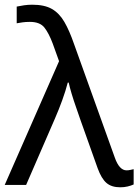

<svg xmlns="http://www.w3.org/2000/svg" viewBox="-26 -786 588 816"><path d="M-6 0 225 -526 198 -601Q182 -644 163 -668.5Q144 -693 101 -693Q83 -693 69.5 -691Q56 -689 45 -687V-758Q59 -761 76 -763.5Q93 -766 111 -766Q163 -766 194.5 -748Q226 -730 247.5 -693Q269 -656 289 -598L462 -116Q481 -62 512 -62Q520 -62 528.5 -64Q537 -66 542 -67V-2Q531 3 516.5 6.5Q502 10 485 10Q448 10 426.5 -8.5Q405 -27 389 -71L316 -276Q308 -300 297.5 -329.5Q287 -359 278.5 -387.5Q270 -416 266 -435H262Q253 -400 238.5 -360Q224 -320 207 -281L85 0Z"/></svg>

Font: Noto IKEA Simplified Chinese
Style: Regular
Weight: 400
Designer: Monotype Design Team
Foundry: Monotype Imaging Inc.
Version: Version 1.100